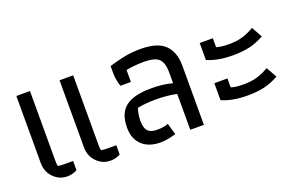

<svg xmlns="http://www.w3.org/2000/svg" viewBox="-70 -801 1695 1086"><g transform="rotate(-20 777.0 -258.0)"><path d="M68 -113V-516H150V-94Q150 -76 153 -64Q168 -61 190 -61H244V-5Q216 10 184 10Q137 10 102.5 -25Q68 -60 68 -113ZM328 -113V-516H410V-94Q410 -76 413 -64Q428 -61 450 -61H504V-5Q476 10 444 10Q397 10 362.5 -25Q328 -60 328 -113Z M595 -133Q595 -219 644 -257.5Q693 -296 797 -296Q834 -296 861.5 -293Q889 -290 926 -281V-341Q926 -385 915 -408.5Q904 -432 879 -441.5Q854 -451 808 -451Q756 -451 704 -441V-369H641Q627 -409 627 -450V-493Q679 -509 723.5 -517.5Q768 -526 819 -526Q919 -526 964 -482.5Q1009 -439 1009 -356V0H927V-216Q869 -228 803 -228Q738 -228 691 -218Q679 -179 679 -145Q679 -100 696.5 -82Q714 -64 750 -64Q793 -64 819 -75L839 -6Q786 10 747 10Q676 10 635.5 -27.5Q595 -65 595 -133Z M1145 -341V-443H1224V-389Q1253 -380 1300 -380Q1346 -380 1381 -390.5Q1416 -401 1452 -422L1488 -358Q1443 -333 1399.5 -323Q1356 -313 1299 -313Q1207 -313 1145 -341ZM1145 -99V-201H1224V-147Q1253 -138 1300 -138Q1346 -138 1381 -148.5Q1416 -159 1452 -180L1488 -116Q1443 -91 1399.5 -81Q1356 -71 1299 -71Q1207 -71 1145 -99Z"/></g></svg>

Font: Athiti Medium
Style: Regular
Weight: 500
Designer: CadsonDemak Team
Foundry: CadsonDemak
Version: Version 1.032